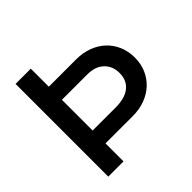

<svg xmlns="http://www.w3.org/2000/svg" viewBox="-178 -863 1025 1025"><g transform="rotate(-45 335.0 -350.0)"><path d="M77 0V-700H192V-564H378H398Q448 -564 490 -548.5Q532 -533 562.5 -504.5Q593 -476 610 -436.5Q627 -397 627 -349Q627 -302 610 -263Q593 -224 562.5 -195.5Q532 -167 490 -151.5Q448 -136 398 -136H192V0ZM384 -465H192V-233H367Q397 -233 423.5 -239.5Q450 -246 469.5 -260Q489 -274 500 -296Q511 -318 511 -349Q511 -401 477 -433Q443 -465 384 -465Z"/></g></svg>

Font: Rosa Sans Medium
Style: Regular
Weight: 500
Designer: Pentagram / MCKL
Foundry: Pentagram / MCKL
Version: Version 1.005;September 16, 2019;FontCreator 11.5.0.2425 64-